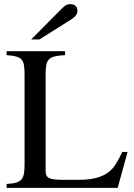

<svg xmlns="http://www.w3.org/2000/svg" viewBox="-20 -910 651 930"><path d="M598 -174H572C556 -139 543 -117 530 -100C496 -57 442 -39 361 -39H291C218 -39 201 -46 201 -84V-548C201 -625 213 -638 295 -643V-662H12V-643C90 -637 99 -623 99 -546V-115C99 -39 86 -23 12 -19V0H550ZM131 -719H171L325 -816C346 -829 355 -842 355 -858C355 -878 342 -890 320 -890C305 -890 296 -885 278 -867Z"/></svg>

Font: XITS
Style: Regular
Weight: 400
Designer: MicroPress Inc., with final additions and corrections provided by Coen Hoffman, Elsevier (retired)
Version: Version 1.302